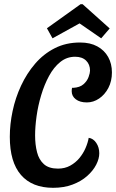

<svg xmlns="http://www.w3.org/2000/svg" viewBox="-20 -885 560 926"><path d="M236.3 20.8Q134.8 20.8 81.1 -41.3Q27.3 -103.5 27.3 -225Q27.3 -285.8 40.8 -349.4Q54.2 -413 81.6 -471.9Q109 -530.8 149.5 -577.9Q190 -625 244.1 -652.5Q298.2 -680 366.2 -680Q415.2 -680 449.3 -661.3Q483.5 -642.7 501.7 -610.1Q519.8 -577.5 519.8 -535.7Q519.8 -493.7 502.7 -461Q485.5 -428.3 457.9 -409.7Q430.3 -391 399 -391Q365.3 -391 345.6 -406.1Q325.8 -421.2 325.8 -445.2Q325.8 -457.3 328 -462Q328.5 -461.8 329.8 -461.6Q331 -461.3 332.2 -461.3Q365.2 -463 382.8 -478.8Q400.5 -494.5 407.3 -513.9Q414.2 -533.3 414.2 -544.3Q414.2 -574.2 395.2 -592.8Q376.2 -611.3 342.2 -611.3Q302 -611.3 270.7 -586Q239.3 -560.7 216.6 -518.8Q193.8 -476.8 178.7 -426.2Q163.5 -375.7 156.4 -324.7Q149.3 -273.7 149.3 -231.7Q149.3 -187.2 158.7 -150.8Q168 -114.3 191.9 -93.1Q215.8 -71.8 259.7 -71.8Q292.7 -71.8 318.5 -86Q344.3 -100.2 362.8 -122.4Q381.2 -144.7 392.5 -170.7Q403.8 -196.7 407.8 -220.3Q429.8 -217.3 444.3 -195.8Q458.8 -174.2 458.8 -145.7Q458.8 -119.7 443.9 -90.6Q429 -61.5 400.1 -35.9Q371.2 -10.3 329.8 5.2Q288.3 20.8 236.3 20.8ZM233.3 -700.2 206.3 -748.7 368.5 -864.7H378.5L509 -747.8L468 -700.2L363.7 -772.2Z"/></svg>

Font: Sansita Swashed Light
Style: Regular
Weight: 300
Designer: Pablo Cosgaya
Foundry: Omnibus-Type
Version: Version 1.003